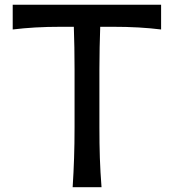

<svg xmlns="http://www.w3.org/2000/svg" viewBox="-20 -776 720 796"><path d="M281.2 0Q285.2 -62.5 287.1 -120.8Q289.1 -179.2 289.1 -249.5V-488.3Q289.1 -537.1 288.3 -579.6Q287.6 -622.1 286.1 -665H238.8Q174.8 -665 126 -662.1Q77.1 -659.2 32.7 -653.8V-756.3H647.9V-653.8Q604.5 -659.2 555.2 -662.1Q505.9 -665 441.9 -665H395.5Q394 -622.1 393.1 -579.6Q392.1 -537.1 392.1 -488.3V-249.5Q392.1 -179.2 394 -120.8Q396 -62.5 400.9 0Z"/></svg>

Font: Pinar-DS2-FD Medium
Style: Regular
Weight: 500
Designer: Amin Abedi
Version: Version 3.000